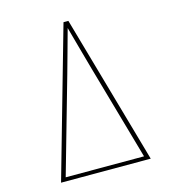

<svg xmlns="http://www.w3.org/2000/svg" viewBox="-109 -825 819 914"><g transform="rotate(-15 300.0 -367.5)"><path d="M79 0 288 -735H312L521 0ZM493 -19 359 -490Q344 -543 329.5 -596Q315 -649 300 -703Q285 -649 270.5 -596Q256 -543 241 -490L107 -19Z"/></g></svg>

Font: Iosevka Aile Thin
Style: Regular
Weight: 100
Designer: Belleve Invis
Foundry: Belleve Invis
Version: Version 31.1.0; ttfautohint (v1.8.4)